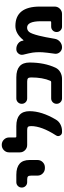

<svg xmlns="http://www.w3.org/2000/svg" viewBox="719 -1474 734 2212"><g transform="rotate(-90 1086.0 -368.0)"><path d="M93.8 -421.9Q67.4 -421.9 49.3 -439.9Q31.2 -458 31.2 -484.4Q31.2 -510.7 49.3 -528.8Q67.4 -546.9 93.8 -546.9H178.7Q348.6 -546.9 348.6 -394.5V-302.7Q348.6 -267.6 323.7 -242.7Q298.8 -217.8 263.7 -217.8H253.9Q218.8 -217.8 193.8 -242.7Q168.9 -267.6 168.9 -302.7V-376Q168.9 -403.3 159.2 -412.6Q149.4 -421.9 122.1 -421.9Z M668.9 -20.5Q642.6 -20.5 629.9 -43.9Q624 -54.7 624 -65.4Q624 -78.1 632.8 -90.8Q739.3 -255.9 739.3 -377Q739.3 -404.3 729.5 -413.1Q719.7 -421.9 693.4 -421.9H521.5Q486.3 -421.9 461.4 -446.8Q436.5 -471.7 436.5 -506.8V-629.9Q436.5 -665 461.4 -689.9Q486.3 -714.8 521.5 -714.8H523.4Q558.6 -714.8 583.5 -689.9Q608.4 -665 608.4 -629.9V-556.6Q608.4 -546.9 618.2 -546.9H740.2Q911.1 -546.9 911.1 -394.5Q911.1 -254.9 814.5 -91.8Q794.9 -57.6 759.3 -39.1Q723.6 -20.5 683.6 -20.5Z M1300.8 -546.9Q1471.7 -546.9 1471.7 -394.5Q1471.7 -222.7 1411.1 -93.8Q1394.5 -59.6 1359.9 -40Q1325.2 -20.5 1284.2 -20.5H1058.6Q1032.2 -20.5 1014.2 -38.6Q996.1 -56.6 996.1 -83Q996.1 -109.4 1014.2 -127.4Q1032.2 -145.5 1058.6 -145.5H1247.1Q1256.8 -145.5 1260.7 -154.3Q1299.8 -243.2 1299.8 -376Q1299.8 -403.3 1289.6 -412.6Q1279.3 -421.9 1252.9 -421.9H1058.6Q1032.2 -421.9 1014.2 -439.9Q996.1 -458 996.1 -484.4Q996.1 -510.7 1014.2 -528.8Q1032.2 -546.9 1058.6 -546.9Z M1723.6 -467.8Q1723.6 -465.8 1726.1 -464.8Q1728.5 -463.9 1730.5 -465.8Q1803.7 -557.6 1892.6 -557.6Q2115.2 -557.6 2116.2 -278.3V-105.5Q2116.2 -70.3 2091.3 -45.4Q2066.4 -20.5 2031.2 -20.5H1885.7Q1859.4 -20.5 1841.3 -38.6Q1823.2 -56.6 1823.2 -83Q1823.2 -109.4 1841.3 -127.4Q1859.4 -145.5 1885.7 -145.5H1937.5Q1947.3 -145.5 1947.3 -155.3V-262.7Q1947.3 -422.9 1874 -422.9Q1843.8 -422.9 1823.7 -398.9Q1803.7 -375 1781.2 -287.1Q1764.6 -221.7 1745.1 -104.5Q1739.3 -68.4 1711.4 -44.4Q1683.6 -20.5 1647.5 -20.5H1646.5Q1613.3 -20.5 1590.8 -45.9Q1572.3 -67.4 1572.3 -93.8Q1572.3 -98.6 1573.2 -104.5Q1586.9 -203.1 1589.8 -246.1Q1590.8 -265.6 1590.8 -283.2Q1590.8 -323.2 1585.9 -359.4Q1580.1 -395.5 1562.5 -465.8Q1560.5 -474.6 1560.5 -482.4Q1560.5 -503.9 1574.2 -521.5Q1593.8 -546.9 1625 -546.9H1628.9Q1665 -546.9 1692.9 -524.9Q1720.7 -502.9 1723.6 -467.8Z"/></g></svg>

Font: Gen Jyuu GothicX Heavy
Style: Bold
Weight: 900
Designer: [Source Han Sans]
Ryoko NISHIZUKA  (kana & ideographs); Paul D. Hunt (Latin, Greek & Cyrillic); Wenlong ZHANG  (bopomofo
Version: Version 1.002.20150607